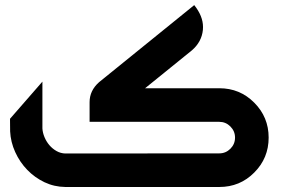

<svg xmlns="http://www.w3.org/2000/svg" viewBox="-20 -747 1140 767"><path d="M241.2 0Q196.8 -0.5 157.7 -19Q118.7 -37.6 88.9 -68.4Q59.1 -99.1 40.8 -139.4Q22.5 -179.7 20.5 -222.2L20 -272.5L149.4 -420.9V-233.9Q150.4 -216.8 157.7 -199.2Q165 -181.6 177.2 -167.2Q189.5 -152.8 205.8 -143.6Q222.2 -134.3 241.2 -133.8L856 -134.3Q881.8 -134.3 900.4 -152.8Q918.9 -171.4 918.9 -197.3Q918.9 -223.1 900.4 -241.7Q881.8 -260.3 856 -260.3H337.9V-338.9Q337.9 -385.3 376 -418.9L755.9 -726.6Q791 -682.6 791 -639.2Q791 -633.3 790.5 -627.4Q785.6 -579.6 746.6 -545.9L559.6 -394.5H856Q938.5 -394.5 995.6 -336.9Q1053.2 -279.3 1053.2 -197.3Q1053.2 -115.2 995.6 -57.6Q938.5 0 856 0Z"/></svg>

Font: DimaKhabar
Style: Bold
Weight: 700
Width: 6
Designer: R.Balvardi
Foundry: Dima Software Group
Version: Version 1.00;November 30, 2018;FontCreator 11.5.0.2427 64-bi